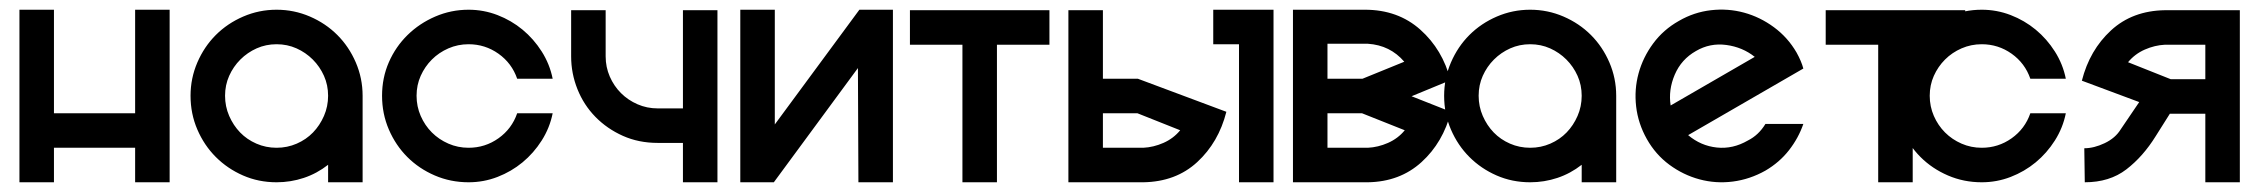

<svg xmlns="http://www.w3.org/2000/svg" viewBox="-20 -375 4640 395"><path d="M20 -355H91V-142H258V-355H329V0H258V-71H91V0H20V-355Z M549 -355Q585 -355 617.5 -341Q650 -327 674 -303Q698 -279 712 -246.5Q726 -214 726 -178V0H655V-36Q632 -18 605 -9Q578 0 549 0Q512 0 480 -14Q448 -28 424 -52Q400 -76 386 -108.5Q372 -141 372 -178Q372 -214 386 -246.5Q400 -279 424 -303Q448 -327 480.5 -341Q513 -355 549 -355ZM549 -284Q527 -284 508 -275.5Q489 -267 474.5 -252.5Q460 -238 451.5 -219Q443 -200 443 -178Q443 -156 451.5 -136.5Q460 -117 474 -102.5Q488 -88 507.5 -79.5Q527 -71 549 -71Q571 -71 590.5 -79.5Q610 -88 624 -102.5Q638 -117 646.5 -136.5Q655 -156 655 -178Q655 -200 646.5 -219Q638 -238 623.5 -252.5Q609 -267 590 -275.5Q571 -284 549 -284Z M944 -355Q975 -355 1003.5 -344Q1032 -333 1055 -314Q1078 -295 1094.5 -269Q1111 -243 1117 -213H1044Q1033 -245 1005.5 -264.5Q978 -284 944 -284Q922 -284 902.5 -275.5Q883 -267 868.5 -252.5Q854 -238 845.5 -219Q837 -200 837 -178Q837 -156 845.5 -136.5Q854 -117 868.5 -102.5Q883 -88 902.5 -79.5Q922 -71 944 -71Q978 -71 1005.5 -90.5Q1033 -110 1044 -142H1117Q1111 -112 1094.5 -86Q1078 -60 1055 -41Q1032 -22 1003.5 -11Q975 0 944 0Q907 0 874.5 -14Q842 -28 818 -52Q794 -76 780 -108.5Q766 -141 766 -178Q766 -215 780 -247Q794 -279 818.5 -303Q843 -327 875.5 -341Q908 -355 944 -355Z M1155 -354H1226V-259Q1226 -237 1234.5 -217.5Q1243 -198 1257.5 -183.5Q1272 -169 1291.5 -160.5Q1311 -152 1333 -152H1385V-354H1456V0H1385V-81H1333Q1294 -81 1261.5 -95.5Q1229 -110 1205 -134.5Q1181 -159 1168 -191.5Q1155 -224 1155 -259Z M1746 0 1745 -235 1572 0H1503V-355H1574V-119L1748 -355H1817V0Z M2031 0H1960V-283H1852V-354H2139V-283H2031Z M2320 -142H2249V-71H2332Q2353 -72 2373.5 -81Q2394 -90 2408 -107ZM2503 -145Q2487 -82 2443 -41.5Q2399 -1 2332 0H2178V-354H2249V-213H2321ZM2476 -284V-355H2600V0H2529V-284Z M2640 -355H2788Q2856 -355 2902 -314Q2948 -273 2964 -210L2884 -177L2965 -145Q2949 -82 2904.5 -41.5Q2860 -1 2794 0H2640ZM2782 -142H2711V-71H2794Q2815 -72 2835.5 -81Q2856 -90 2870 -107ZM2711 -213H2783L2869 -248Q2840 -282 2794 -285H2711Z M3128 -355Q3164 -355 3196.5 -341Q3229 -327 3253 -303Q3277 -279 3291 -246.5Q3305 -214 3305 -178V0H3234V-36Q3211 -18 3184 -9Q3157 0 3128 0Q3091 0 3059 -14Q3027 -28 3003 -52Q2979 -76 2965 -108.5Q2951 -141 2951 -178Q2951 -214 2965 -246.5Q2979 -279 3003 -303Q3027 -327 3059.5 -341Q3092 -355 3128 -355ZM3128 -284Q3106 -284 3087 -275.5Q3068 -267 3053.5 -252.5Q3039 -238 3030.5 -219Q3022 -200 3022 -178Q3022 -156 3030.5 -136.5Q3039 -117 3053 -102.5Q3067 -88 3086.5 -79.5Q3106 -71 3128 -71Q3150 -71 3169.5 -79.5Q3189 -88 3203 -102.5Q3217 -117 3225.5 -136.5Q3234 -156 3234 -178Q3234 -200 3225.5 -219Q3217 -238 3202.5 -252.5Q3188 -267 3169 -275.5Q3150 -284 3128 -284Z M3434 -332Q3465 -350 3500 -354Q3535 -358 3568 -349Q3601 -340 3629.5 -319Q3658 -298 3676 -267Q3686 -249 3690 -234L3453 -97Q3479 -75 3512 -71.5Q3545 -68 3576 -86Q3598 -97 3612 -120H3690Q3680 -91 3660.5 -66Q3641 -41 3612 -24Q3580 -6 3545 -1.5Q3510 3 3476.5 -6Q3443 -15 3414.5 -36Q3386 -57 3368 -89Q3350 -121 3346 -156Q3342 -191 3351 -224Q3360 -257 3381 -285.5Q3402 -314 3434 -332ZM3469 -270Q3439 -253 3425.5 -221.5Q3412 -190 3417 -158L3590 -258Q3565 -278 3531.5 -282.5Q3498 -287 3469 -270Z M3915 0H3844V-283H3736V-354H4023V-283H3915Z M4057 -355Q4088 -355 4116.5 -344Q4145 -333 4168 -314Q4191 -295 4207.5 -269Q4224 -243 4230 -213H4157Q4146 -245 4118.5 -264.5Q4091 -284 4057 -284Q4035 -284 4015.5 -275.5Q3996 -267 3981.5 -252.5Q3967 -238 3958.5 -219Q3950 -200 3950 -178Q3950 -156 3958.5 -136.5Q3967 -117 3981.5 -102.5Q3996 -88 4015.5 -79.5Q4035 -71 4057 -71Q4091 -71 4118.5 -90.5Q4146 -110 4157 -142H4230Q4224 -112 4207.5 -86Q4191 -60 4168 -41Q4145 -22 4116.5 -11Q4088 0 4057 0Q4020 0 3987.5 -14Q3955 -28 3931 -52Q3907 -76 3893 -108.5Q3879 -141 3879 -178Q3879 -215 3893 -247Q3907 -279 3931.5 -303Q3956 -327 3988.5 -341Q4021 -355 4057 -355Z M4415 -95Q4389 -53 4354.5 -26.5Q4320 0 4269 0L4268 -70Q4288 -70 4310 -80.5Q4332 -91 4343 -109L4381 -165L4263 -209Q4279 -272 4323 -312.5Q4367 -353 4434 -354H4588V0H4517V-141H4444ZM4446 -212H4517V-283H4434Q4413 -282 4392.5 -273Q4372 -264 4358 -247Z"/></svg>

Font: Googee
Style: Regular
Weight: 400
Designer: Peter Wiegel
Foundry: CATFonts Peter Wiegel
Version: 1.000